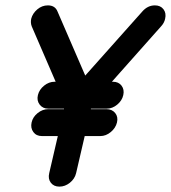

<svg xmlns="http://www.w3.org/2000/svg" viewBox="-20 -678 636 714"><path d="M556 -658Q577 -658 588 -643.5Q599 -629 594 -608Q591 -593 579 -580L396 -374H399Q400 -374 400 -374Q421 -374 432 -359.5Q443 -345 438.5 -324.5Q434 -304 416 -289Q398 -274 377 -274Q377 -274 376 -274H318V-272H376Q397 -272 408.5 -257.5Q420 -243 415 -222.5Q410 -202 392 -187Q374 -172 353 -172H295L263 -34Q258 -13 240 1.5Q222 16 201 16Q180 16 169 1.5Q158 -13 163 -34L195 -172H136Q115 -172 104 -187Q93 -202 97.5 -222.5Q102 -243 120 -257.5Q138 -272 159 -272H218Q218 -273 218 -274H159Q139 -274 127.5 -289Q116 -304 121 -324.5Q126 -345 144 -359.5Q162 -374 183 -374Q183 -374 183 -374H187L98 -580Q93 -593 96 -608Q101 -628 118.5 -643Q136 -658 158 -658Q185 -658 194 -635L297 -397L509 -635Q529 -658 556 -658Z"/></svg>

Font: Brass Mono
Style: Bold Italic
Weight: 700
Italic angle: -13°
Monospace: yes
Version: Version 1.000; ttfautohint (v1.8.3) -l 8 -r 50 -G 200 -x 14 